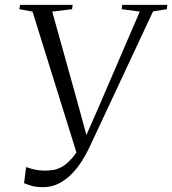

<svg xmlns="http://www.w3.org/2000/svg" viewBox="-20 -763 712 794"><path d="M158 11Q130 11 112.5 6Q95 1 79.5 -5.5L88 -72Q98 -68.5 110.5 -65Q123 -61.5 137 -59.5Q151 -57.5 165 -57.5Q179 -57.5 196.5 -59.5Q214 -61.5 234.5 -72.2Q255 -83 278 -109Q301 -135 325.5 -183.5L302.5 -112L114.5 -715L60 -725L63 -743H280.5L278 -725L196 -715L307.5 -314.5L346 -172.5L327 -181L386 -315.5L558 -715L483 -725L485.5 -743H672L670 -725L613 -716L349.5 -153Q338 -128.5 320.5 -100Q303 -71.5 279 -46.2Q255 -21 224.8 -5Q194.5 11 158 11Z"/></svg>

Font: Merriweather 144pt Light
Style: Italic
Weight: 300
Italic angle: -7.8°
Version: Version 2.101